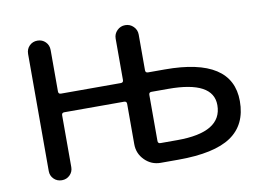

<svg xmlns="http://www.w3.org/2000/svg" viewBox="-62 -640 980 713"><g transform="rotate(-10 427.5 -284.0)"><path d="M492.2 -369.1Q492.2 -359.4 502 -359.4H565.4Q819.3 -359.4 819.3 -195.3Q819.3 -106.4 755.9 -63.5Q692.4 -20.5 556.6 -20.5H490.2Q455.1 -20.5 430.2 -45.4Q405.3 -70.3 405.3 -105.5V-257.8Q405.3 -267.6 395.5 -267.6H169.9Q160.2 -267.6 160.2 -257.8V-62.5Q160.2 -44.9 147.9 -32.7Q135.7 -20.5 117.7 -20.5Q99.6 -20.5 87.4 -32.7Q75.2 -44.9 75.2 -62.5V-503.9Q75.2 -522.5 87.4 -534.7Q99.6 -546.9 117.7 -546.9Q135.7 -546.9 147.9 -534.7Q160.2 -522.5 160.2 -503.9V-347.7Q160.2 -337.9 169.9 -337.9H395.5Q405.3 -337.9 405.3 -347.7V-503.9Q405.3 -521.5 418 -534.2Q430.7 -546.9 448.7 -546.9Q466.8 -546.9 479.5 -534.2Q492.2 -521.5 492.2 -503.9ZM502 -286.1Q492.2 -286.1 492.2 -276.4V-102.5Q492.2 -92.8 502 -92.8H565.4Q734.4 -92.8 734.4 -195.3Q734.4 -286.1 565.4 -286.1Z"/></g></svg>

Font: Gen Jyuu GothicX Regular
Style: Regular
Weight: 400
Designer: [Source Han Sans]
Ryoko NISHIZUKA  (kana & ideographs); Paul D. Hunt (Latin, Greek & Cyrillic); Wenlong ZHANG  (bopomofo
Version: Version 1.002.20150607